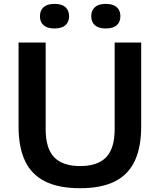

<svg xmlns="http://www.w3.org/2000/svg" viewBox="-20 -959 822 988"><path d="M392.5 9.5Q282 9.5 212 -25.5Q142 -60.5 108.8 -131Q75.5 -201.5 75.5 -307.5V-740H215V-294.5Q215 -195 258.8 -149.8Q302.5 -104.5 392.5 -104.5Q482.5 -104.5 526.2 -149.8Q570 -195 570 -294.5V-740H706.5V-307.5Q706.5 -201.5 673.5 -131Q640.5 -60.5 571 -25.5Q501.5 9.5 392.5 9.5ZM524.5 -812.5Q487 -812.5 468.2 -829.2Q449.5 -846 449.5 -875.5Q449.5 -905 468.2 -922Q487 -939 524.5 -939Q562 -939 580.8 -922Q599.5 -905 599.5 -875.5Q599.5 -846 580.8 -829.2Q562 -812.5 524.5 -812.5ZM260.5 -812.5Q223 -812.5 204.2 -829.2Q185.5 -846 185.5 -875.5Q185.5 -905 204.2 -922Q223 -939 260.5 -939Q298 -939 316.8 -922Q335.5 -905 335.5 -875.5Q335.5 -846 316.8 -829.2Q298 -812.5 260.5 -812.5Z"/></svg>

Font: Encode Sans SemiExpanded SemiBold
Style: Regular
Weight: 600
Width: 6
Designer: Multiple Designers
Foundry: Impallari Type
Version: Version 3.002